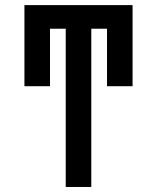

<svg xmlns="http://www.w3.org/2000/svg" viewBox="-20 -743 624 763"><path d="M342.8 0H241.2V-628.9H178.7V-400.4H77.1V-722.7H506.8V-400.4H405.3V-628.9H342.8Z"/></svg>

Font: Giphurs Medium
Style: Regular
Weight: 500
Version: Version 0.920; ttfautohint (v1.8.4.7-5d5b)